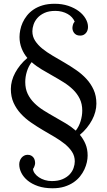

<svg xmlns="http://www.w3.org/2000/svg" viewBox="-20 -780 573 1028"><path d="M115.2 -340.8Q115.2 -304.7 128.4 -277.3Q141.6 -250 163.6 -228.3Q185.5 -206.5 213.9 -188.7Q242.2 -170.9 272.2 -154.1Q302.2 -137.2 331.8 -119.6Q361.3 -102.1 385.7 -80.6Q402.8 -102.5 411.6 -131.3Q420.4 -160.2 420.4 -188Q420.4 -223.6 407 -251Q393.6 -278.3 371.6 -299.8Q349.6 -321.3 321.3 -339.1Q293 -356.9 262.9 -373.8Q232.9 -390.6 203.4 -408.2Q173.8 -425.8 149.4 -447.3Q132.3 -424.8 123.8 -396.7Q115.2 -368.7 115.2 -340.8ZM83 100.1Q83 90.3 86.2 81.1Q89.4 71.8 95.2 64.7Q101.1 57.6 109.4 53.2Q117.7 48.8 127.9 48.8Q139.2 48.8 146.7 53Q154.3 57.1 159.2 63.5Q164.1 69.8 166 77.9Q168 85.9 168 93.8Q168 99.1 165 108.4Q162.1 117.7 156.7 124.5Q157.7 137.2 166.3 148.7Q174.8 160.2 188.5 169.4Q202.1 178.7 220 184.1Q237.8 189.5 257.3 189.5Q291.5 189.5 315.2 179.2Q338.9 168.9 353.3 153.3Q367.7 137.7 374 119.1Q380.4 100.6 380.4 84Q380.4 55.7 365.7 33Q351.1 10.3 326.9 -9.3Q302.7 -28.8 272 -46.9Q241.2 -64.9 209.2 -83.7Q177.2 -102.5 146.5 -123.8Q115.7 -145 91.6 -171.1Q67.4 -197.3 52.7 -229.7Q38.1 -262.2 38.1 -303.7Q38.1 -324.7 43.9 -346.9Q49.8 -369.1 61.3 -390.4Q72.8 -411.6 89.1 -431.9Q105.5 -452.1 126.5 -469.7Q107.4 -491.7 95.9 -520.8Q84.5 -549.8 84.5 -582Q84.5 -599.1 88.4 -619.1Q92.3 -639.2 101.1 -658.7Q109.9 -678.2 124.3 -696.5Q138.7 -714.8 159.7 -729Q180.7 -743.2 208.5 -751.5Q236.3 -759.8 272.5 -759.8Q312.5 -759.8 345.5 -748.8Q378.4 -737.8 401.9 -720.2Q425.3 -702.6 438.2 -680.4Q451.2 -658.2 451.2 -635.7Q451.2 -626.5 448.5 -618.2Q445.8 -609.9 440.4 -603.5Q435.1 -597.2 427.5 -593.3Q419.9 -589.4 409.7 -589.4Q397 -589.4 389.2 -593.5Q381.3 -597.7 376.7 -603.8Q372.1 -609.9 369.9 -616.9Q367.7 -624 367.7 -630.4Q367.7 -636.2 370.4 -647Q373 -657.7 379.9 -664.1Q375 -676.3 365.2 -687Q355.5 -697.8 342 -705.3Q328.6 -712.9 312 -717.3Q295.4 -721.7 276.4 -721.7Q241.7 -721.7 218.3 -710.9Q194.8 -700.2 180.4 -683.8Q166 -667.5 159.7 -648.4Q153.3 -629.4 153.3 -612.8Q153.3 -584.5 168 -561.8Q182.6 -539.1 206.8 -519.5Q231 -500 261.7 -481.9Q292.5 -463.9 324.7 -445.1Q356.9 -426.3 387.7 -405Q418.5 -383.8 442.6 -357.7Q466.8 -331.5 481.4 -299.1Q496.1 -266.6 496.1 -225.1Q496.1 -203.6 490.2 -181.4Q484.4 -159.2 472.9 -137.7Q461.4 -116.2 445.1 -95.9Q428.7 -75.7 407.7 -58.1Q426.3 -36.1 437.7 -9Q449.2 18.1 449.2 53.2Q449.2 69.3 445.1 88.4Q440.9 107.4 431.9 127Q422.9 146.5 408.4 164.6Q394 182.6 373 196.8Q352.1 210.9 324.5 219.5Q296.9 228 261.2 228Q217.3 228 183.8 216.6Q150.4 205.1 128.2 186.8Q106 168.5 94.5 145.8Q83 123 83 100.1Z"/></svg>

Font: DimaThulth2
Style: Regular
Weight: 400
Designer: R.Balvardi
Foundry: R.Balvardi (R.Balvardi@gmail.com)
Version: Version 1.00;November 13, 2018;FontCreator 11.5.0.2427 64-bi